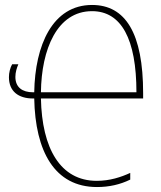

<svg xmlns="http://www.w3.org/2000/svg" viewBox="-20 -744 651 774"><path d="M351 -724C192 -724 121 -562 118 -372H113C70 -372 42 -392 42 -434C42 -453 48 -471 54 -485H29C21 -471 16 -451 16 -433C16 -376 54 -347 113 -347H118C122 -134 200 10 371 10C420 10 464 0 505 -20V-47C468 -30 423 -15 370 -15C223 -15 149 -146 145 -347H557V-368C557 -610 486 -724 351 -724ZM351 -699C469 -699 530 -587 530 -372H145C147 -545 210 -699 351 -699Z"/></svg>

Font: Noto Sans Condensed Thin
Style: Regular
Weight: 100
Width: 3
Designer: Monotype Design Team
Foundry: Monotype Imaging Inc.
Version: Version 2.013